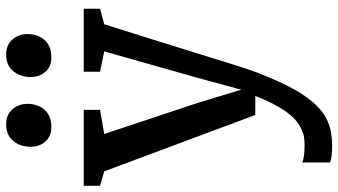

<svg xmlns="http://www.w3.org/2000/svg" viewBox="-257 -590 1096 622"><g transform="rotate(-90 291.0 -279.0)"><path d="M130.9 249Q92.3 249 75.7 242.2V151.9Q90.3 159.7 132.8 159.7Q147.9 159.7 160.2 157.5Q172.4 155.3 190.2 146Q208 136.7 223.4 120.6Q238.8 104.5 256.8 73.5Q274.9 42.5 291 0H229.5L46.9 -489.3L0 -502.9V-555.7H246.1V-502.9L168 -489.3L267.6 -189.5L311.5 -45.4L350.6 -189.5L435.5 -489.3L369.6 -502.9V-555.7H573.7V-502.9L523.4 -489.3Q497.1 -405.8 469.7 -318.4Q442.4 -231 427 -181.2Q411.6 -131.3 397.5 -85.9Q383.3 -40.5 375 -16.6Q366.7 7.3 361.8 18.6Q336.9 81.1 315.2 121.1Q293.5 161.1 266.4 191.7Q239.3 222.2 206.5 235.6Q173.8 249 130.9 249ZM189.5 -660.6Q161.1 -660.6 143.8 -679.7Q126.5 -698.7 126.5 -728Q126.5 -761.2 145.5 -784.2Q164.6 -807.1 199.2 -807.1H199.7Q230 -807.1 247.8 -786.9Q265.6 -766.6 265.6 -738.8Q265.6 -704.1 246.1 -682.4Q226.6 -660.6 189.9 -660.6ZM415 -660.6Q386.7 -660.6 369.6 -679.7Q352.5 -698.7 352.5 -728Q352.5 -761.2 371.6 -784.2Q390.6 -807.1 425.3 -807.1H425.8Q456.1 -807.1 473.9 -786.9Q491.7 -766.6 491.7 -738.8Q491.7 -704.1 472.2 -682.4Q452.6 -660.6 415.5 -660.6Z"/></g></svg>

Font: HaufeMerriweather
Style: Regular
Weight: 400
Designer: Eben Sorkin ( eben@eyebytes.com )
Foundry: Eben Sorkin
Version: Version 1.56